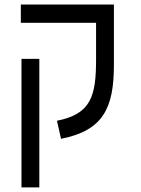

<svg xmlns="http://www.w3.org/2000/svg" viewBox="-20 -606 626 851"><path d="M484.9 -585.9H72.3V-504.9H405.8V-343.3C405.8 -180.2 384.3 -101.1 232.4 -70.8L250.5 9.3C436 -27.3 484.9 -125.5 484.9 -318.4ZM154.3 224.6V-345.2H75.2V224.6Z"/></svg>

Font: Cascadia Mono PL SemiLight
Style: Regular
Weight: 350
Monospace: yes
Designer: Aaron Bell
Foundry: Saja Typeworks
Version: Version 2404.023